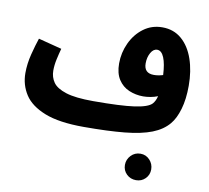

<svg xmlns="http://www.w3.org/2000/svg" viewBox="-89 -681 1129 1036"><g transform="rotate(10 476.0 -163.5)"><path d="M393 21Q258 21 179.5 -10Q101 -41 67 -93.5Q33 -146 33 -211Q33 -262 46.5 -315Q60 -368 73 -406L201 -373Q193 -344 186 -312Q179 -280 179 -250Q179 -214 198.5 -186Q218 -158 270 -141.5Q322 -125 419 -125Q570 -125 644 -135.5Q718 -146 739 -169Q746 -177 751 -187Q756 -197 760 -212Q740 -204 719 -200.5Q698 -197 680 -197Q639 -197 602.5 -212.5Q566 -228 544 -262Q522 -296 522 -350Q522 -409 547 -462.5Q572 -516 616.5 -549Q661 -582 719 -582Q781 -582 824.5 -544.5Q868 -507 890.5 -442Q913 -377 913 -296Q913 -222 897 -167.5Q881 -113 855 -82Q822 -42 764.5 -19.5Q707 3 616.5 12Q526 21 393 21ZM663 -375Q663 -321 717 -321Q741 -321 767 -329Q764 -390 750 -424Q736 -458 712 -458Q691 -458 677 -433Q663 -408 663 -375ZM721 255Q690 255 669 234.5Q648 214 648 184Q648 154 669 132Q690 110 721 110Q751 110 771.5 132Q792 154 792 184Q792 214 771.5 234.5Q751 255 721 255Z"/></g></svg>

Font: Noto Sans Arabic Cond ExtBd
Style: Regular
Weight: 800
Width: 3
Designer: Monotype Design Team, Nadine Chahine, Nizar Qandah and Khaled Hosny
Foundry: Monotype Imaging Inc.
Version: Version 2.012; ttfautohint (v1.8.4.7-5d5b)